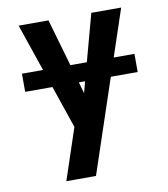

<svg xmlns="http://www.w3.org/2000/svg" viewBox="-82 -590 765 874"><g transform="rotate(-10 300.0 -152.5)"><path d="M154 215Q169 171 183.5 126.5Q198 82 213 38L233 -22L63 -520H201L303 -166L399 -520H537L291 215ZM40 -218V-302H560V-218Z"/></g></svg>

Font: Iosevka Custom XBdEx
Style: Regular
Weight: 800
Width: 7
Monospace: yes
Designer: Belleve Invis
Foundry: Belleve Invis
Version: Version 11.2.4; ttfautohint (v1.8.4)